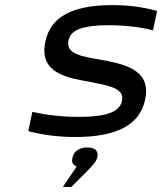

<svg xmlns="http://www.w3.org/2000/svg" viewBox="-20 -529 640 754"><path d="M335 -207C414 -192 469 -181 459 -133C450 -90 401 -70 288 -70C225 -70 163 -77 107 -90L91 -14C149 1 207 9 276 9C436 9 529 -37 550 -138C576 -259 462 -279 366 -296C303 -307 237 -317 249 -370C257 -410 300 -430 408 -430C469 -430 529 -423 581 -410L597 -486C543 -501 486 -509 422 -509C264 -509 178 -463 158 -365C131 -238 251 -223 335 -207ZM227 205H260L321 144C343 122 358 106 362 90V89C368 65 354 50 323 50C292 50 270 65 265 89V90C260 107 265 119 281 125Z"/></svg>

Font: LT Wave Mono
Style: Italic
Weight: 400
Designer: Daniel Lyons
Version: Version 2.5 (Glyphs App)